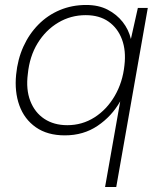

<svg xmlns="http://www.w3.org/2000/svg" viewBox="-20 -533 642 773"><path d="M403 220 464 -125Q430 -65 373 -26.5Q316 12 241 12Q171 12 124.5 -20.5Q78 -53 58 -108.5Q38 -164 45 -233Q51 -294 74 -345Q97 -396 134.5 -434Q172 -472 221 -492.5Q270 -513 327 -513Q377 -513 413.5 -494Q450 -475 474 -444.5Q498 -414 507 -376L535 -501H575L448 220ZM251 -29Q311 -29 360.5 -60.5Q410 -92 442 -147Q474 -202 481 -270Q488 -329 471 -374.5Q454 -420 417 -446Q380 -472 325 -472Q265 -472 214.5 -442Q164 -412 131.5 -359Q99 -306 92 -235Q84 -173 102 -126.5Q120 -80 158.5 -54.5Q197 -29 251 -29Z"/></svg>

Font: DM Sans 18pt ExtraLight
Style: Italic
Weight: 250
Italic angle: -10°
Designer: Colophon Foundry, Jonny Pinhorn
Foundry: Colophon Foundry
Version: Version 4.004;gftools[0.9.30]